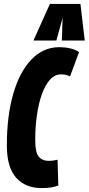

<svg xmlns="http://www.w3.org/2000/svg" viewBox="-20 -951 453 981"><path d="M194 10Q109 10 62 -43.5Q15 -97 15 -208Q15 -358 47.5 -471Q80 -584 140.5 -647Q201 -710 283 -710Q311 -710 338 -704Q365 -698 384 -685L338 -561Q324 -567 314.5 -569Q305 -571 292 -571Q260 -571 235.5 -544Q211 -517 194 -469.5Q177 -422 168.5 -362Q160 -302 160 -236Q160 -172 178 -150.5Q196 -129 230 -129Q250 -129 274 -135L278 -3Q259 4 238.5 7Q218 10 194 10ZM151 -744 235 -931H391L413 -744H296L300 -860L268 -744Z"/></svg>

Font: Georama ExtraCondensed ExtraBold
Style: Italic
Weight: 800
Width: 2
Italic angle: -9°
Designer: Jean-Baptiste Levee
Foundry: Production Type
Version: Version 1.000